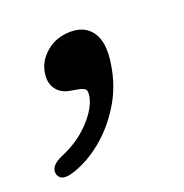

<svg xmlns="http://www.w3.org/2000/svg" viewBox="-86 -182 395 413"><g transform="rotate(-20 111.0 24.0)"><path d="M70.5 -2Q51 -5.5 40.8 -19.2Q30.5 -33 33 -53Q35.5 -80.5 58.8 -100.8Q82 -121 115.5 -121Q149 -121 165 -96.8Q181 -72.5 173.5 -26Q166.5 22 142.5 61.2Q118.5 100.5 85.8 127.2Q53 154 19 165Q-12.5 176 -18.5 156.5Q-23.5 137 7 124Q47.5 107 74.2 78.5Q101 50 106 24.5Q108.5 11 103.8 7Q99 3 87.5 1Z"/></g></svg>

Font: Fraunces 72pt SuperSoft
Style: Italic
Weight: 400
Italic angle: -16°
Version: Version 1.000;[b76b70a41]